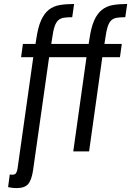

<svg xmlns="http://www.w3.org/2000/svg" viewBox="-20 -760 659 964"><path d="M29.1 115.6 20.6 179.6Q32.7 182.1 43.1 183.3Q53.4 184.4 63.3 184.4Q103.3 184.4 120.9 164.6Q138.6 144.9 146.1 94.3L226.6 -472.9H414.3L347.9 0H427.3L493.7 -472.9H582.3L591.4 -539.3H504.3L509 -569.6Q513.9 -606 520.9 -626.9Q528 -647.9 538.9 -658Q549.7 -668.1 566.9 -670.9Q584 -673.6 609 -673.6L618.6 -740Q579 -740 547.6 -734.8Q516.3 -729.6 492.6 -711.3Q469 -693 453.2 -658Q437.4 -623 429 -563.7L425.1 -539.3H237.4L242.1 -569.6Q247 -606 254.1 -626.9Q261.1 -647.9 272.2 -658Q283.3 -668.1 300.4 -670.9Q317.6 -673.6 342.6 -673.6L352.1 -740Q312.6 -740 280.9 -734.8Q249.1 -729.6 225.6 -711.3Q202.1 -693 186.4 -658Q170.6 -623 162.1 -563.7L158.3 -539.3H95L85.9 -472.9H147.1L67.7 89Q64.9 103.4 59.7 110.4Q54.6 117.3 40.7 117.3Q33.1 117.3 29.1 115.6Z"/></svg>

Font: Secuela ExtLt
Style: Italic
Weight: 200
Italic angle: -8°
Designer: Fernando Haro
Foundry: deFharo
Version: Version 1.704